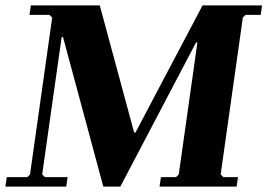

<svg xmlns="http://www.w3.org/2000/svg" viewBox="-23 -690 989 710"><path d="M885 -635 875 -625 793 -45 803 -35H857L852 0H567L572 -35H628L638 -45L707 -533H702L422 0H359L210 -553H205L133 -45L143 -35H227L222 0H-3L2 -35H78L88 -45L170 -625L160 -635H86L91 -670H346L473 -200H478L726 -670H946L941 -635Z"/></svg>

Font: Brygada 1918
Style: Italic
Weight: 400
Italic angle: -8°
Designer: Mateusz Machalski | Borys Kosmynka | Przemek Hoffer
Foundry: NIEPODLEGLA 2018
Version: Version 3.006